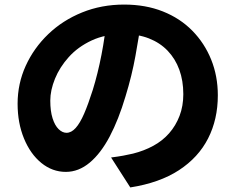

<svg xmlns="http://www.w3.org/2000/svg" viewBox="-20 -769 1040 840"><path d="M599 -686Q588 -610 572.5 -524Q557 -438 529 -347Q499 -246 460 -172Q421 -98 372.5 -57.5Q324 -17 268 -17Q209 -17 161 -56Q113 -95 85 -163Q57 -231 57 -315Q57 -403 92.5 -481Q128 -559 191 -619.5Q254 -680 339 -714.5Q424 -749 523 -749Q617 -749 692.5 -719Q768 -689 821.5 -634.5Q875 -580 904 -508Q933 -436 933 -352Q933 -247 890.5 -163.5Q848 -80 763 -24.5Q678 31 550 51L466 -80Q497 -84 519 -88Q541 -92 562 -97Q610 -109 650.5 -131Q691 -153 720 -186Q749 -219 765.5 -262Q782 -305 782 -357Q782 -416 764.5 -464Q747 -512 713.5 -547Q680 -582 631.5 -601Q583 -620 520 -620Q441 -620 381 -592Q321 -564 281 -519.5Q241 -475 220.5 -424.5Q200 -374 200 -329Q200 -283 210 -251.5Q220 -220 236.5 -204Q253 -188 271 -188Q292 -188 311 -209Q330 -230 348 -271.5Q366 -313 386 -376Q408 -447 424 -529.5Q440 -612 447 -691Z"/></svg>

Font: Noto Sans SC ExtraBold
Style: Regular
Weight: 800
Designer: Ryoko NISHIZUKA 西塚涼子 (kana, bopomofo & ideographs); Paul D. Hunt (Latin, Greek & Cyrillic); Sandoll Communications 산돌커뮤니
Foundry: Adobe
Version: Version 2.004-H2;hotconv 1.0.118;makeotfexe 2.5.65603